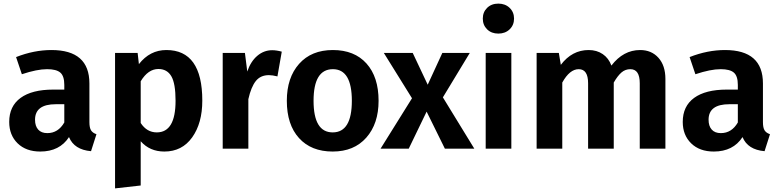

<svg xmlns="http://www.w3.org/2000/svg" viewBox="-20 -823 4316 1063"><path d="M242 -86Q302 -86 336 -145V-246H289Q174 -246 174 -160Q174 -125 191.5 -105.5Q209 -86 242 -86ZM475 -361V-147Q475 -116 484 -101.5Q493 -87 514 -80L484 14Q391 6 362 -64Q310 16 203 16Q124 16 77.5 -29.5Q31 -75 31 -148Q31 -235 94 -281Q157 -327 275 -327H336V-353Q336 -402 314 -421Q292 -440 241 -440Q185 -440 101 -412L69 -507Q168 -546 265 -546Q475 -546 475 -361Z M848 -90Q952 -90 952 -265Q952 -361 928.5 -401Q905 -441 857 -441Q800 -441 759 -373V-142Q793 -90 848 -90ZM901 -546Q1100 -546 1100 -266Q1100 -141 1044 -62.5Q988 16 890 16Q809 16 759 -41V204L617 220V-530H742L749 -468Q810 -546 901 -546Z M1487 -545Q1511 -545 1540 -537L1516 -400Q1488 -407 1469 -407Q1422 -407 1396 -374Q1370 -341 1355 -274V0H1213V-530H1336L1349 -427Q1368 -483 1404.5 -514Q1441 -545 1487 -545Z M1823 -440Q1716 -440 1716 -265Q1716 -90 1822 -90Q1928 -90 1928 -265Q1928 -440 1823 -440ZM2076 -265Q2076 -138 2008 -61Q1940 16 1822 16Q1703 16 1635.5 -58.5Q1568 -133 1568 -265Q1568 -393 1636 -469.5Q1704 -546 1823 -546Q1942 -546 2009 -471.5Q2076 -397 2076 -265Z M2606 0H2443L2342 -205L2243 0H2087L2261 -279L2105 -530H2265L2348 -354L2429 -530H2581L2432 -284Z M2811 0H2669V-530H2811ZM2677 -779.5Q2701 -803 2739 -803Q2777 -803 2801.5 -779.5Q2826 -756 2826 -720Q2826 -684 2801.5 -660.5Q2777 -637 2739 -637Q2701 -637 2677 -660.5Q2653 -684 2653 -720Q2653 -756 2677 -779.5Z M3524 -546Q3587 -546 3625.5 -503Q3664 -460 3664 -386V0H3522V-362Q3522 -440 3470 -440Q3442 -440 3421 -422Q3400 -404 3378 -366V0H3236V-362Q3236 -440 3184 -440Q3134 -440 3093 -366V0H2951V-530H3074L3085 -464Q3147 -546 3239 -546Q3284 -546 3317 -523.5Q3350 -501 3365 -460Q3431 -546 3524 -546Z M3971 -86Q4031 -86 4065 -145V-246H4018Q3903 -246 3903 -160Q3903 -125 3920.5 -105.5Q3938 -86 3971 -86ZM4204 -361V-147Q4204 -116 4213 -101.5Q4222 -87 4243 -80L4213 14Q4120 6 4091 -64Q4039 16 3932 16Q3853 16 3806.5 -29.5Q3760 -75 3760 -148Q3760 -235 3823 -281Q3886 -327 4004 -327H4065V-353Q4065 -402 4043 -421Q4021 -440 3970 -440Q3914 -440 3830 -412L3798 -507Q3897 -546 3994 -546Q4204 -546 4204 -361Z"/></svg>

Font: FiraSans
Style: Regular
Weight: 600
Designer: Carrois Corporate & Edenspiekermann AG
Foundry: Carrois Corporate GbR & Edenspiekermann AG
Version: Version 3.106;PS 003.106;hotconv 1.0.70;makeotf.lib2.5.58329